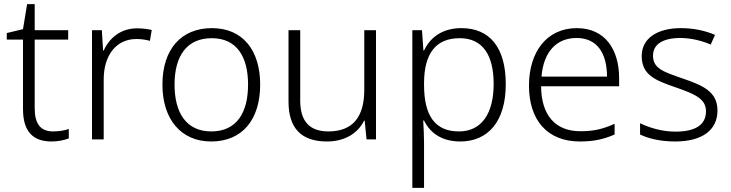

<svg xmlns="http://www.w3.org/2000/svg" viewBox="-20 -679 3560 935"><path d="M238 -39C177 -39 149 -77 149 -151V-486H312V-532H149V-659H112L92 -537L13 -518V-486H92V-148C92 -37 142 10 231 10C264 10 295 3 315 -5V-51C296 -44 268 -39 238 -39Z M647 -541C567 -541 512 -493 485 -433H482L476 -532H428V0H485V-292C485 -411 547 -489 644 -489C668 -489 689 -486 710 -480L719 -533C698 -538 673 -541 647 -541Z M1247 -267C1247 -432 1164 -542 1012 -542C862 -542 771 -439 771 -267C771 -99 861 10 1008 10C1163 10 1247 -100 1247 -267ZM830 -267C830 -408 891 -493 1011 -493C1136 -493 1188 -399 1188 -267C1188 -131 1133 -39 1009 -39C887 -39 830 -130 830 -267Z M1811 -532H1754V-242C1754 -107 1696 -39 1579 -39C1489 -39 1442 -87 1442 -189V-532H1385V-184C1385 -53 1449 10 1572 10C1663 10 1724 -33 1753 -91H1756L1765 0H1811Z M2227 -542C2128 -542 2072 -491 2045 -433H2042L2035 -532H1988V236H2045V17C2045 -16 2043 -58 2041 -92H2045C2072 -36 2127 10 2221 10C2358 10 2443 -89 2443 -269C2443 -450 2363 -542 2227 -542ZM2219 -493C2329 -493 2384 -413 2384 -270C2384 -126 2325 -39 2215 -39C2099 -39 2045 -115 2045 -266V-276C2046 -416 2100 -493 2219 -493Z M2789 -542C2641 -542 2556 -424 2556 -262C2556 -95 2644 10 2804 10C2872 10 2920 -1 2973 -24V-76C2914 -50 2872 -40 2806 -40C2684 -40 2616 -118 2615 -259H2995V-298C2995 -440 2925 -542 2789 -542ZM2788 -494C2889 -494 2936 -418 2936 -306H2617C2627 -427 2690 -494 2788 -494Z M3474 -141C3474 -235 3399 -264 3304 -297C3212 -329 3160 -345 3160 -408C3160 -464 3209 -494 3293 -494C3346 -494 3400 -480 3441 -462L3462 -509C3416 -529 3360 -542 3296 -542C3180 -542 3105 -492 3105 -406C3105 -313 3173 -287 3272 -253C3368 -220 3418 -196 3418 -137C3418 -76 3374 -38 3269 -38C3206 -38 3144 -56 3097 -79V-24C3136 -5 3194 10 3268 10C3399 10 3474 -45 3474 -141Z"/></svg>

Font: Noto Sans Gujarati Light
Style: Regular
Weight: 300
Designer: Jelle Bosma - Monotype Design Team, Universal Thirst
Foundry: Monotype Imaging Inc.
Version: Version 2.106